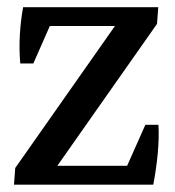

<svg xmlns="http://www.w3.org/2000/svg" viewBox="-20 -503 478 523"><path d="M18.1 0 21.5 -45.4 329.1 -483.4H411.1L407.7 -438L100.1 0ZM18.1 0 83.5 -51.3H397.9L397 0ZM35.2 -330.1Q31.7 -370.1 34.2 -409.7Q36.6 -449.2 43 -483.4L124.5 -452.1L70.8 -330.1ZM42.5 -432.1 43 -483.4H411.1L346.2 -432.1ZM411.6 -163.1Q413.6 -127 409.7 -85Q405.8 -43 397.5 0L316.9 -30.3L376 -163.1Z"/></svg>

Font: Markazi Text Medium
Style: Regular
Weight: 500
Designer: Borna Izadpanah (Arabic designer), Fiona Ross (Arabic design director) and Florian Runge (Latin designer)
Foundry: Borna Izadpanah and Florian Runge
Version: Version 1.001